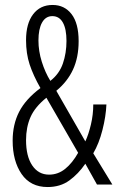

<svg xmlns="http://www.w3.org/2000/svg" viewBox="-20 -744 473 774"><path d="M192 -724Q240 -724 268.5 -687Q297 -650 297 -578Q297 -513 274.5 -464Q252 -415 207 -378L324 -174Q337 -202 346.5 -242Q356 -282 356 -323H409Q407 -275 393 -220Q379 -165 356 -126L433 0H371L324 -84Q296 -43 259.5 -16.5Q223 10 172 10Q103 10 67 -42.5Q31 -95 31 -177Q31 -242 57 -293Q83 -344 143 -389Q114 -440 99.5 -484Q85 -528 85 -582Q85 -649 113.5 -686.5Q142 -724 192 -724ZM191 -679Q164 -679 149.5 -653Q135 -627 135 -581Q135 -538 148.5 -495Q162 -452 183 -418Q219 -446 233.5 -488Q248 -530 248 -579Q248 -627 233.5 -653Q219 -679 191 -679ZM167 -350Q121 -313 103 -272Q85 -231 85 -179Q85 -114 110 -77Q135 -40 178 -40Q214 -40 243 -63.5Q272 -87 295 -128Z"/></svg>

Font: Noto Sans Lao UI ExtCond Light
Style: Regular
Weight: 300
Width: 2
Designer: Monotype Design Team
Foundry: Monotype Imaging Inc.
Version: Version 2.000; ttfautohint (v1.8.4.7-5d5b)